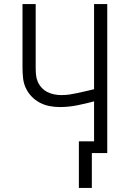

<svg xmlns="http://www.w3.org/2000/svg" viewBox="-20 -755 640 947"><path d="M369 172V-58H444V-255Q403 -244 360.5 -235.5Q318 -227 275 -227Q249 -227 223.5 -232Q198 -237 175.5 -249Q153 -261 135 -280Q117 -299 106.5 -322.5Q96 -346 93.5 -372Q91 -398 91 -423V-735H156V-423Q156 -405 157.5 -387Q159 -369 166 -352.5Q173 -336 185.5 -322.5Q198 -309 214 -301Q230 -293 247.5 -289.5Q265 -286 283 -286Q304 -286 324 -289Q344 -292 364 -296.5Q384 -301 404 -305.5Q424 -310 444 -315V-735H509V0H433V172Z"/></svg>

Font: Iosevka Curly Light Extended
Style: Regular
Weight: 300
Width: 7
Monospace: yes
Designer: Belleve Invis
Foundry: Belleve Invis
Version: Version 11.1.0; ttfautohint (v1.8.3)